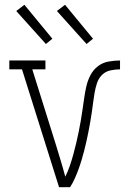

<svg xmlns="http://www.w3.org/2000/svg" viewBox="-20 -783 540 803"><path d="M227 0 72 -493H19V-530H170V-493H115L214 -177Q224 -144 234 -111Q244 -78 253 -44Q264 -66 272 -89.5Q280 -113 286.5 -136.5Q293 -160 298.5 -183.5Q304 -207 309 -231Q314 -255 318 -279Q322 -303 325.5 -327Q329 -351 332.5 -375.5Q336 -400 341.5 -423.5Q347 -447 358.5 -469Q370 -491 389.5 -506Q409 -521 433.5 -525.5Q458 -530 482 -530V-493Q462 -493 441.5 -488.5Q421 -484 406.5 -469.5Q392 -455 385.5 -435Q379 -415 375.5 -394.5Q372 -374 369.5 -354Q367 -334 364 -313.5Q361 -293 357.5 -273Q354 -253 350 -232.5Q346 -212 341.5 -192Q337 -172 332 -152.5Q327 -133 321 -113Q315 -93 308 -74Q301 -55 292.5 -36Q284 -17 273 0ZM342 -599 218 -737 252 -763 369 -621ZM172 -599 48 -737 82 -763 199 -621Z"/></svg>

Font: Iosevka Slab Extralight
Style: Regular
Weight: 200
Monospace: yes
Designer: Belleve Invis
Foundry: Belleve Invis
Version: Version 11.1.1; ttfautohint (v1.8.3)